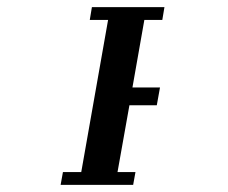

<svg xmlns="http://www.w3.org/2000/svg" viewBox="-20 -520 640 540"><path d="M442.5 -500 436.5 -464H386L352.5 -274H430L421 -224H344L310.5 -36H361L354.5 0H150.5L157 -36H208.5L284 -464H232.5L238.5 -500Z"/></svg>

Font: JuliaMono Black
Style: Italic
Weight: 900
Italic angle: -9°
Monospace: yes
Designer: cormullion
Foundry: corm
Version: Version 0.057; ttfautohint (v1.8.4)